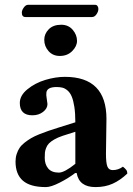

<svg xmlns="http://www.w3.org/2000/svg" viewBox="-20 -760 546 790"><path d="M358.9 -689.9H85Q69.8 -689.9 69.8 -708Q69.8 -717.8 77.9 -729Q85.9 -740.2 95.2 -740.2H371.1Q377.9 -740.2 381.3 -735.1Q384.8 -730 384.8 -723.1Q384.8 -712.4 377 -701.2Q369.1 -689.9 358.9 -689.9ZM295.4 -48.3 289.1 -47.9Q261.7 -26.9 225.6 -8.5Q189.5 9.8 168.9 9.8Q104.5 9.8 74.2 -16.6Q43.9 -43 43.9 -95.2Q43.9 -111.8 48.6 -126.2Q53.2 -140.6 60.8 -151.9Q68.4 -163.1 81.5 -173.3Q94.7 -183.6 107.9 -191.4Q121.1 -199.2 141.6 -207.5Q162.1 -215.8 179.7 -221.7L223.1 -235.8L290 -256.8Q290 -293.9 285.9 -320.6Q281.7 -347.2 275.1 -362.8Q268.6 -378.4 258.1 -387.5Q247.6 -396.5 237.3 -399.2Q227.1 -401.9 212.9 -401.9Q173.8 -401.9 170.9 -379.4Q169.4 -369.6 172.4 -353Q175.3 -336.4 175.3 -332Q175.3 -313.5 157.2 -299.6Q139.2 -285.6 113.3 -285.6Q61.5 -285.6 61.5 -336.4Q61.5 -367.2 93 -392.8Q124.5 -418.5 166.5 -431.2Q208.5 -443.8 247.1 -443.8Q418 -443.8 418 -271L416 -127Q416 -89.4 421.9 -74.7Q427.7 -60.1 443.8 -60.1Q466.8 -60.1 485.8 -74.2Q495.6 -66.4 499.8 -60.5Q503.9 -54.7 503.9 -45.9Q474.6 -18.1 443.6 -4.2Q412.6 9.8 373 9.8Q305.2 9.8 295.4 -48.3ZM290 -217.8 237.8 -201.2Q217.3 -194.3 203.1 -186Q189 -177.7 181.4 -169.9Q173.8 -162.1 169.7 -151.1Q165.5 -140.1 164.8 -131.8Q164.1 -123.5 164.1 -109.9Q164.1 -84 178.2 -66.9Q192.4 -49.8 222.2 -49.8Q245.1 -49.8 290 -85.9ZM162.1 -596.2Q162.1 -620.6 180.4 -639.4Q198.7 -658.2 231.9 -658.2Q261.2 -658.2 279.1 -637.5Q296.9 -616.7 296.9 -591.8Q296.9 -569.8 277.1 -549.8Q257.3 -529.8 226.1 -529.8Q197.3 -529.8 179.7 -549.8Q162.1 -569.8 162.1 -596.2Z"/></svg>

Font: Linux Libertine G
Style: Bold
Weight: 700
Designer: Philipp H. Poll
Foundry: Philipp H. Poll
Version: Version 5.0.3